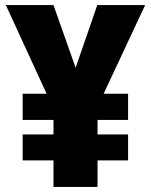

<svg xmlns="http://www.w3.org/2000/svg" viewBox="-20 -734 593 754"><path d="M277 -468 190 -714H3L163 -366H69V-263H190V-206H69V-104H190V0H363V-104H483V-206H363V-263H483V-366H387L550 -714H362Z"/></svg>

Font: Noto Sans Thai SemCond Blk
Style: Regular
Weight: 900
Width: 4
Designer: Monotype Design Team
Foundry: Monotype Imaging Inc.
Version: Version 2.002